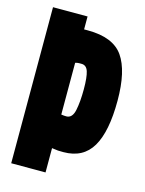

<svg xmlns="http://www.w3.org/2000/svg" viewBox="-108 -766 627 832"><g transform="rotate(15 205.5 -350.0)"><path d="M25 0V-700H180V-642Q188 -642 197 -642Q311 -642 355.5 -578Q400 -514 400 -381Q400 -242 359.5 -173.5Q319 -105 231 -105Q215 -105 206.5 -105.5Q198 -106 179 -109V0ZM203 -258Q230 -258 238 -296.5Q246 -335 246 -391Q246 -445 238 -470Q230 -495 208 -495Q204 -495 196.5 -495Q189 -495 180 -492V-260Q187 -259 192 -258.5Q197 -258 203 -258Z"/></g></svg>

Font: Georama ExtraCondensed ExtraBold
Style: Regular
Weight: 800
Width: 2
Designer: Jean-Baptiste Levee
Foundry: Production Type
Version: Version 1.000